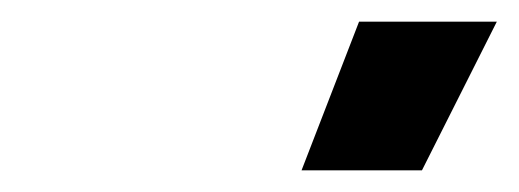

<svg xmlns="http://www.w3.org/2000/svg" viewBox="-20 -721 478 177"><path d="M258 -564H369L438 -701H311Z"/></svg>

Font: Unageo
Style: SemiBold
Weight: 600
Designer: Richard Sepsi
Foundry: Richard Sepsi
Version: Version 2.000